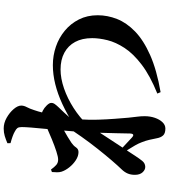

<svg xmlns="http://www.w3.org/2000/svg" viewBox="42 -898 916 1040"><g transform="rotate(-90 500.0 -378.0)"><path d="M513.2 16.2Q609.8 -22.9 669.4 -68.3Q729.1 -113.7 760.2 -161.3Q791.2 -208.9 802.3 -253.8Q813.4 -298.8 813.4 -336.8Q813.4 -390.9 792.9 -428.9Q772.5 -467 734.2 -487.5Q696 -508 643.6 -508Q595.4 -508 540.9 -489.2Q486.4 -470.3 435 -437.3Q383.6 -404.3 344.7 -363.3L342.6 -435.3Q401.6 -472.8 456.4 -498.2Q511.1 -523.5 563.9 -536.6Q616.7 -549.7 667.5 -549.7Q719.2 -549.7 767.3 -533.2Q815.4 -516.7 853.7 -485Q892.1 -453.3 914.7 -408.4Q937.4 -363.4 937.4 -306.9Q937.4 -253.5 917.1 -202Q896.8 -150.4 849.5 -104.4Q802.1 -58.4 721.6 -22.7Q641.2 13 520.8 33.9ZM117.1 -49.2Q100.8 -48.5 86.9 -63.4Q73 -78.4 73 -105.2Q73 -127.1 80.1 -144.2Q87.3 -161.4 102.5 -177.1Q121.9 -197 151.3 -231.2Q180.7 -265.4 213.9 -307.3Q247.1 -349.2 279.3 -394.6Q311.5 -439.9 337.6 -482.4L343.6 -360.9Q323.9 -329.9 302.7 -297.6Q281.5 -265.3 260.2 -232.5Q238.9 -199.8 217.4 -167.3Q196 -134.7 174.7 -102.1Q161.2 -81.4 148.6 -65.7Q136 -50 117.1 -49.2ZM323.8 59.8Q297.3 59.8 286 47.1Q274.8 34.4 271.1 13.3Q267.1 -7.4 262.6 -27Q258.1 -46.7 249.2 -69Q243.5 -84.7 232.4 -104.3Q221.4 -123.8 208.3 -144.1Q195.2 -164.3 180.3 -181.9L191 -202.5Q201 -190.9 217.7 -174.7Q234.4 -158.5 250.7 -144Q267 -129.5 274.5 -121.8Q295.5 -102.5 296.9 -132Q297.7 -159.3 298.4 -205.4Q299 -251.6 301.1 -305.8Q303.2 -360.1 306.2 -410.2Q309.4 -455.2 313.7 -502.1Q318 -548.9 322.2 -591.6Q326.4 -634.2 329.1 -667.4Q331.7 -700.7 331.7 -718Q331.7 -734.3 326.4 -741.6Q321 -748.9 307.3 -755.9Q297.3 -761.8 281.5 -767.6Q265.7 -773.4 244.6 -779L244.3 -795.9Q264.1 -804.5 283.2 -810.3Q302.3 -816 323.9 -816Q353.6 -816 381.9 -800.1Q410.3 -784.1 429.2 -761.9Q448.1 -739.8 448.1 -720.9Q448.1 -706.6 439.8 -691.1Q431.5 -675.6 423.5 -650.9Q416.8 -632.4 408.8 -600.1Q400.7 -567.9 393.1 -529.6Q385.5 -491.3 380 -454.9Q374.5 -418.5 373 -392.8Q370.2 -351.6 371.7 -304.8Q373.2 -257.9 376.5 -214.6Q379.7 -171.4 382.5 -140.2Q385.6 -109.9 388.1 -91.5Q390.6 -73.1 390.6 -52.3Q390.6 -22.8 381.9 2.7Q373.2 28.2 358.1 44Q343.1 59.8 323.8 59.8ZM196.4 -410.8Q174.4 -410.8 152.2 -425.3Q130.1 -439.7 113.2 -461.2Q96.3 -482.6 89.9 -503.2Q86.1 -515.6 86.9 -529Q87.8 -542.4 88.2 -554.8L101.7 -559.8Q114.9 -541.4 126.6 -531.2Q138.3 -521.1 155.4 -521.1Q170.3 -521.1 199.9 -530.7Q229.5 -540.3 264.3 -554.6Q299.2 -568.8 329.9 -582.6Q360.6 -596.4 376.6 -605.1Q388.5 -611.6 398.5 -611.1Q408.5 -610.6 420.1 -604.4Q435.5 -596.7 449 -582.8Q462.5 -568.8 462.5 -559.5Q463.2 -549.3 456.8 -540Q450.4 -530.7 439.2 -519Q425.9 -505.4 408.5 -486.8Q391 -468.1 374.2 -448.4Q357.3 -428.6 344.9 -411.8L348.2 -472.4Q352.5 -480.4 357 -493.2Q361.5 -505.9 363.3 -514.8Q344.4 -506.7 321.9 -494.2Q299.3 -481.7 279 -469.6Q258.7 -457.4 246 -448.6Q230.7 -437.9 221.6 -424.3Q212.5 -410.8 196.4 -410.8Z"/></g></svg>

Font: Noto Serif SC ExtraLight
Style: Regular
Weight: 200
Designer: Ryoko NISHIZUKA 西塚涼子 (kana & ideographs); Frank Grießhammer (Latin, Greek & Cyrillic); Wenlong ZHANG 张文龙 (bopomofo); San
Foundry: Adobe
Version: Version 2.002-H1;hotconv 1.1.0;makeotfexe 2.6.0